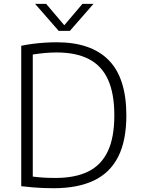

<svg xmlns="http://www.w3.org/2000/svg" viewBox="-20 -965 728 990"><path d="M257 5.5Q230 5.5 203.8 4.5Q177.5 3.5 149.8 1.2Q122 -1 89.5 -5V-729Q118 -735 149 -739Q180 -743 211.2 -745Q242.5 -747 272 -747Q450 -747 540.8 -654.5Q631.5 -562 631.5 -370Q631.5 -240 589.5 -157Q547.5 -74 464 -34.2Q380.5 5.5 257 5.5ZM266.5 -47.5Q367.5 -47.5 434.8 -80.5Q502 -113.5 535.8 -184.8Q569.5 -256 569.5 -370Q569.5 -483 536.8 -554.8Q504 -626.5 438 -660.5Q372 -694.5 272 -694.5Q243 -694.5 212.2 -691.8Q181.5 -689 149 -684V-54.5Q176.5 -51 204.2 -49.2Q232 -47.5 266.5 -47.5ZM282.5 -806 161 -945H218L319 -826H304L405 -945H462L340.5 -806Z"/></svg>

Font: Encode Sans SC Condensed Thin Light
Style: Regular
Weight: 300
Version: Version 3.002